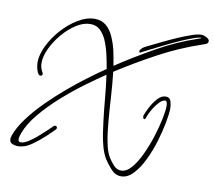

<svg xmlns="http://www.w3.org/2000/svg" viewBox="-82 -719 1055 945"><g transform="rotate(10 445.5 -246.5)"><path d="M581 131Q552 131 530 106.5Q508 82 494 60Q480 36 471 4Q462 -28 457 -61Q452 -94 449 -120Q442 -177 437 -234.5Q432 -292 424 -349Q382 -321 327 -280.5Q272 -240 217.5 -191.5Q163 -143 120.5 -92Q78 -41 60 8Q58 15 55.5 22.5Q53 30 53 38Q53 52 66 52Q81 52 101.5 39.5Q122 27 143.5 8.5Q165 -10 183.5 -27.5Q202 -45 212 -55Q215 -58 219 -58Q229 -58 229 -48Q229 -44 226 -41Q211 -25 184 0Q157 25 127.5 46Q98 67 74 71Q69 72 64 72.5Q59 73 54 73Q40 73 26.5 67Q13 61 13 44Q13 39 14.5 34.5Q16 30 17 25Q33 -18 67 -63.5Q101 -109 146 -154Q191 -199 240 -240.5Q289 -282 336 -317Q383 -352 420 -377Q414 -413 405.5 -450Q397 -487 382 -521Q370 -546 351.5 -563.5Q333 -581 303 -581Q269 -581 233 -558Q197 -535 166.5 -499Q136 -463 117.5 -423.5Q99 -384 99 -351Q99 -325 113 -303Q114 -302 114 -298Q114 -288 104 -288Q96 -288 90 -300.5Q84 -313 81.5 -328Q79 -343 79 -349Q79 -388 101 -433.5Q123 -479 159 -519Q195 -559 237.5 -584.5Q280 -610 320 -610Q355 -610 378 -590Q401 -570 414 -539Q429 -506 437 -469.5Q445 -433 450 -398Q536 -455 636 -511.5Q736 -568 836 -601Q841 -603 845.5 -604.5Q850 -606 854 -609Q841 -610 813 -600Q785 -590 750 -574.5Q715 -559 680 -541.5Q645 -524 616 -509.5Q587 -495 572 -487Q570 -485 568 -485Q563 -485 563 -491Q563 -496 567.5 -501.5Q572 -507 576 -510Q583 -515 598.5 -522.5Q614 -530 622 -534Q640 -543 671 -558Q702 -573 736.5 -588Q771 -603 801.5 -613.5Q832 -624 851 -624Q861 -624 876 -616.5Q891 -609 891 -598Q891 -588 879 -583Q867 -578 860 -576Q755 -541 651 -485Q547 -429 454 -369Q461 -309 464.5 -249Q468 -189 473 -130Q475 -105 479 -71.5Q483 -38 490.5 -5.5Q498 27 511 49Q522 67 538 85Q554 103 576 103Q603 103 627.5 74.5Q652 46 673 1Q694 -44 709.5 -93Q725 -142 733.5 -184Q742 -226 742 -248Q742 -254 740 -264Q738 -274 731 -274H729Q716 -272 702.5 -258Q689 -244 678.5 -227.5Q668 -211 663 -200Q659 -193 656.5 -186Q654 -179 651 -171Q650 -170 649 -168Q648 -166 645 -166Q641 -166 639.5 -170Q638 -174 638 -177V-183Q644 -200 657.5 -226Q671 -252 690 -273Q709 -294 731 -294Q751 -294 756.5 -275.5Q762 -257 762 -241Q762 -215 753.5 -169.5Q745 -124 729.5 -72.5Q714 -21 691.5 25.5Q669 72 641 101.5Q613 131 581 131Z"/></g></svg>

Font: Sassy Frass
Style: Regular
Weight: 400
Designer: Robert E. Leuschke
Foundry: Robert E. Leuschke
Version: Version 1.010; ttfautohint (v1.8.3)